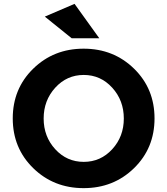

<svg xmlns="http://www.w3.org/2000/svg" viewBox="-20 -967 866 994"><path d="M621 -353.5Q621 -447 561 -513Q501 -579 413.5 -579Q326 -579 266 -513Q206 -447 206 -353.5Q206 -260 266 -194.5Q326 -129 413.5 -129Q501 -129 561 -194.5Q621 -260 621 -353.5ZM674 -96.5Q568 7 413 7Q258 7 152 -96.5Q46 -200 46 -354Q46 -508 152 -611.5Q258 -715 413 -715Q568 -715 674 -611.5Q780 -508 780 -354Q780 -200 674 -96.5ZM494 -769H351L212 -881L366 -947Z"/></svg>

Font: Montserrat Alternates
Style: Bold
Weight: 700
Version: Version 2.001